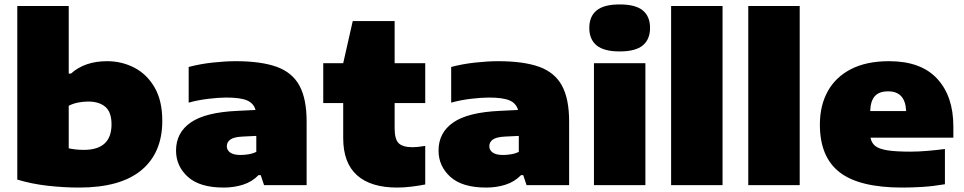

<svg xmlns="http://www.w3.org/2000/svg" viewBox="-20 -835 4348 866"><path d="M337 11Q268 11 195 2.8Q122 -5.5 58 -25V-808H290V-503H300Q362 -559 463 -559Q530 -559 586.8 -529.2Q643.5 -499.5 677.8 -439.8Q712 -380 712 -290Q712 -145.5 617.5 -67.2Q523 11 337 11ZM358 -159Q483 -159 483 -274Q483 -329.5 455 -353.2Q427 -377 378 -377Q355.5 -377 332.5 -372.5Q309.5 -368 290 -358V-166Q303.5 -163 321 -161Q338.5 -159 358 -159Z M989 11Q881 11 827.5 -37.2Q774 -85.5 774 -156Q774 -236.5 840.2 -282.5Q906.5 -328.5 1051 -335L1132.5 -339Q1124.5 -369 1094.5 -382Q1064.5 -395 1001 -395Q966 -395 918.8 -389.2Q871.5 -383.5 831 -372V-533Q882 -546.5 939.2 -552.8Q996.5 -559 1043 -559Q1157 -559 1227.5 -533.8Q1298 -508.5 1330.5 -449Q1363 -389.5 1363 -287V0H1171L1156 -45H1146Q1117 -15 1076.2 -2Q1035.5 11 989 11ZM1003 -175Q1003 -158 1018.2 -147Q1033.5 -136 1065 -136Q1081.5 -136 1100.5 -139Q1119.5 -142 1136 -150V-222L1074 -219Q1034.5 -217 1018.8 -205.5Q1003 -194 1003 -175Z M1772 11Q1652 11 1590 -44.8Q1528 -100.5 1528 -212V-370H1438V-550H1528L1571 -740H1760V-550H1898V-370H1760V-256Q1760 -206.5 1778.5 -188.8Q1797 -171 1841 -171Q1863.5 -171 1898 -177V-3Q1873.5 2 1838.5 6.5Q1803.5 11 1772 11Z M2173 11Q2065 11 2011.5 -37.2Q1958 -85.5 1958 -156Q1958 -236.5 2024.2 -282.5Q2090.5 -328.5 2235 -335L2316.5 -339Q2308.5 -369 2278.5 -382Q2248.5 -395 2185 -395Q2150 -395 2102.8 -389.2Q2055.5 -383.5 2015 -372V-533Q2066 -546.5 2123.2 -552.8Q2180.5 -559 2227 -559Q2341 -559 2411.5 -533.8Q2482 -508.5 2514.5 -449Q2547 -389.5 2547 -287V0H2355L2340 -45H2330Q2301 -15 2260.2 -2Q2219.5 11 2173 11ZM2187 -175Q2187 -158 2202.2 -147Q2217.5 -136 2249 -136Q2265.5 -136 2284.5 -139Q2303.5 -142 2320 -150V-222L2258 -219Q2218.5 -217 2202.8 -205.5Q2187 -194 2187 -175Z M2659 0V-550H2891V0ZM2775 -603Q2704 -603 2671 -630.2Q2638 -657.5 2638 -709Q2638 -761 2671 -788Q2704 -815 2775 -815Q2846.5 -815 2879.2 -788Q2912 -761 2912 -709Q2912 -657.5 2879.2 -630.2Q2846.5 -603 2775 -603Z M3007 0V-808H3239V0Z M3355 0V-808H3587V0Z M4050 11Q3856 11 3767 -58Q3678 -127 3678 -273Q3678 -359.5 3713.8 -423.8Q3749.5 -488 3819 -523.5Q3888.5 -559 3990 -559Q4134 -559 4207 -480Q4280 -401 4280 -265V-214H3906.5Q3910.5 -191 3927 -177.2Q3943.5 -163.5 3981.2 -157.2Q4019 -151 4087 -151Q4121.5 -151 4163 -154.5Q4204.5 -158 4242 -163V-4Q4189 5 4141 8Q4093 11 4050 11ZM3986 -423Q3945.5 -423 3926 -401.5Q3906.5 -380 3905 -334H4067Q4063.5 -423 3986 -423Z"/></svg>

Font: Encode Sans Expanded Expanded Black
Style: Regular
Weight: 900
Width: 7
Designer: Multiple Designers
Foundry: Impallari Type
Version: Version 3.000; ttfautohint (v1.8.3) -l 8 -r 50 -G 200 -x 14 